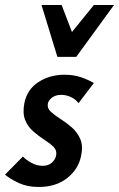

<svg xmlns="http://www.w3.org/2000/svg" viewBox="-27 -731 473 763"><path d="M127 12Q81 12 47 -4Q13 -20 -7 -37L64 -109Q76 -96 97.5 -84Q119 -72 143 -72Q165 -72 179 -84.5Q193 -97 196 -113Q200 -133 186 -147Q172 -161 149.5 -175.5Q127 -190 105.5 -208.5Q84 -227 73 -254Q62 -281 70 -322Q81 -376 126 -405Q171 -434 229 -434Q266 -434 295 -424Q324 -414 346 -401L285 -321Q273 -337 254.5 -345.5Q236 -354 216 -354Q194 -354 179.5 -343Q165 -332 163 -318Q160 -301 175 -287Q190 -273 213 -258.5Q236 -244 258 -225Q280 -206 292 -178.5Q304 -151 295 -110Q284 -58 239.5 -23Q195 12 127 12ZM201 -505 234 -573 346 -711H426L276 -505ZM201 -505 138 -711H218L270 -575L276 -505Z"/></svg>

Font: Ysabeau Office
Style: Bold Italic
Weight: 700
Italic angle: -12°
Designer: Christian Thalmann (Catharsis Fonts)
Version: Version 2.001;gftools[0.9.30]; featfreeze: tnum,lnum,ss02